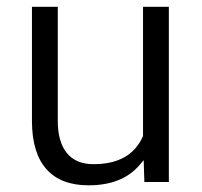

<svg xmlns="http://www.w3.org/2000/svg" viewBox="-20 -541 591 563"><path d="M389.2 -57.1Q338.4 2.4 239.7 2.4Q158.7 2.4 116.7 -44.4Q74.2 -91.3 73.7 -184.6V-521H149.4V-187Q149.4 -125 176 -92.3Q202.6 -59.6 254.4 -59.6Q362.8 -59.6 398.9 -141.1L399.4 -142.6V-144V-521H475.1V-7.3H403.3L401.9 -52.7L401.4 -71.3Z"/></svg>

Font: Vazir Light FD
Style: Light-FD
Weight: 300
Designer: Saber Rastikerdar
Foundry: Saber Rastikerdar
Version: Version 30.1.0